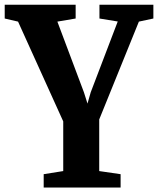

<svg xmlns="http://www.w3.org/2000/svg" viewBox="-26 -574 686 835"><path d="M164 241.5V183.5L249 170V-46L52.5 -480L-5.5 -493.5V-553.5H303V-493.5L223.5 -480L339 -172.5L354.5 -123.5L368.5 -172.5L486 -480.5L406.5 -493.5V-553.5H641V-493.5L578 -480L405.5 -54.5V170L498.5 183.5V241.5Z"/></svg>

Font: Merriweather 24pt ExtraBold
Style: Regular
Weight: 800
Version: Version 2.100